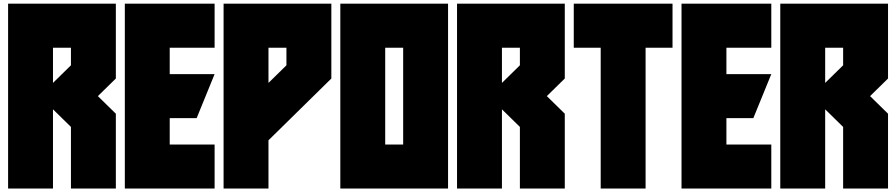

<svg xmlns="http://www.w3.org/2000/svg" viewBox="-20 -997 4971 1065"><path d="M373.5 -293 273.9 -390.6V48.8H24.9V-976.6H622.6V-561.5L522.9 -463.9L622.6 -366.2V48.8H373.5ZM373.5 -634.8V-732.4H273.9V-537.1Z M921.4 -341.8V-195.3H1170.4V48.8H672.4V-976.6H1170.4V-732.4H921.4V-585.9H1170.4L1070.8 -341.8Z M1469.2 -218.8V48.8H1220.2V-976.6H1817.9V-561.5ZM1568.8 -634.8V-732.4H1469.2V-537.1Z M2116.7 -732.4V-195.3H2216.3V-732.4ZM1867.7 48.8V-976.6H2465.3V48.8Z M2863.8 -293 2764.2 -390.6V48.8H2515.1V-976.6H3112.8V-561.5L3013.2 -463.9L3112.8 -366.2V48.8H2863.8ZM2863.8 -634.8V-732.4H2764.2V-537.1Z M3561 -732.4V48.8H3312V-732.4H3162.6V-976.6H3710.4V-732.4Z M4009.3 -341.8V-195.3H4258.3V48.8H3760.3V-976.6H4258.3V-732.4H4009.3V-585.9H4258.3L4158.7 -341.8Z M4656.7 -293 4557.1 -390.6V48.8H4308.1V-976.6H4905.8V-561.5L4806.2 -463.9L4905.8 -366.2V48.8H4656.7ZM4656.7 -634.8V-732.4H4557.1V-537.1Z"/></svg>

Font: Wilelessous
Style: Regular
Weight: 400
Designer: Kristopher Martin
Foundry: Kristopher Martin
Version: Version 1.0; ttfautohint (v1.8.4.7-5d5b)